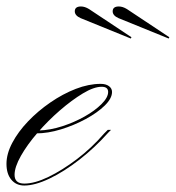

<svg xmlns="http://www.w3.org/2000/svg" viewBox="-65 -564 543 593"><path d="M10 3Q42 3 84.5 -17.5Q127 -38 172.5 -72.5Q218 -107 256 -151L268 -163H278L269 -154Q228 -108 180.5 -71Q133 -34 88 -12.5Q43 9 10 9Q-15 9 -30 -9Q-45 -27 -45 -58Q-45 -89 -27 -123Q-9 -157 21.5 -189Q52 -221 90.5 -247.5Q129 -274 169 -289.5Q209 -305 246 -305Q262 -305 271.5 -298Q281 -291 281 -280Q281 -260 258.5 -238Q236 -216 200 -196.5Q164 -177 123.5 -164.5Q83 -152 46 -152L55 -161Q90 -162 127 -174Q164 -186 196 -204Q228 -222 248.5 -242.5Q269 -263 269 -280Q269 -296 249 -296Q225 -296 191 -275.5Q157 -255 120 -223Q83 -191 51 -154Q19 -117 -0.5 -82.5Q-20 -48 -20 -24Q-20 3 10 3ZM456 -445 301 -508Q283 -516 283 -529Q283 -544 302 -544Q314 -544 327 -536L458 -449ZM339 -445 184 -508Q166 -516 166 -529Q166 -544 185 -544Q197 -544 210 -536L341 -449Z"/></svg>

Font: Ballet 24pt
Style: Regular
Weight: 400
Designer: Maximiliano R. Sproviero
Foundry: Omnibus-Type
Version: Version 1.100